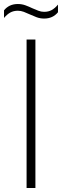

<svg xmlns="http://www.w3.org/2000/svg" viewBox="-53 -937 309 957"><path d="M79.5 0V-740H123.5V0ZM167 -844.5Q147 -844.5 129.2 -851.2Q111.5 -858 95 -865.5Q80 -872.5 65.5 -878Q51 -883.5 36 -883.5Q14.5 -883.5 -1.8 -874.5Q-18 -865.5 -33 -847.5V-885.5Q-21 -900.5 -3.8 -908.8Q13.5 -917 36 -917Q56 -917 73.8 -910.5Q91.5 -904 108 -896Q123 -889.5 137.5 -883.8Q152 -878 167 -878Q188.5 -878 204.8 -887Q221 -896 236 -914V-876Q210.5 -844.5 167 -844.5Z"/></svg>

Font: Encode Sans Cnd XLt
Style: Regular
Weight: 200
Width: 3
Designer: Multiple Designers
Foundry: Impallari Type
Version: Version 3.002; ttfautohint (v1.8.3) -l 8 -r 50 -G 200 -x 14 